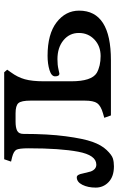

<svg xmlns="http://www.w3.org/2000/svg" viewBox="118 -688 551 894"><g transform="rotate(-90 393.0 -241.5)"><path d="M461 -312V-185Q461 -90 500 -66Q532 -48 578.5 -48Q625 -48 655.5 -77Q686 -106 686 -149.5Q686 -193 652 -221Q618 -249 564 -249Q537 -249 518 -244.5Q499 -240 497 -240Q484 -240 484 -260Q484 -277 513 -286Q542 -295 580 -295Q681 -295 735.5 -253Q790 -211 790 -148Q790 0 559 0H302L291 -31L312 -37Q347 -47 359 -64Q371 -81 371 -122V-374Q371 -417 359.5 -430.5Q348 -444 312 -444H273Q245 -444 230.5 -436.5Q216 -429 216 -407Q216 -293 205 -210.5Q194 -128 179 -86Q164 -44 141 -20Q118 4 102 9Q86 14 65 14Q18 14 -8 -10.5Q-34 -35 -34 -71Q-34 -107 -21 -133Q-8 -159 14 -159Q27 -159 32 -130Q38 -105 41 -94Q51 -68 73 -68Q117 -68 133 -152Q149 -236 149 -384Q149 -428 142 -440.5Q135 -453 108 -460L87 -465L98 -497H503L515 -483L503 -466Q480 -435 470.5 -401Q461 -367 461 -312Z"/></g></svg>

Font: Gabriela
Style: Regular
Weight: 400
Designer: Eduardo Rodriguez Tunni
Foundry: Eduardo Rodriguez Tunni
Version: Version 1.003